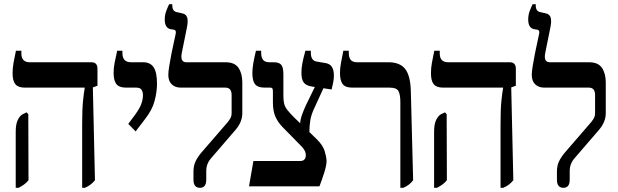

<svg xmlns="http://www.w3.org/2000/svg" viewBox="-20 -889 2947 916"><path d="M372 7V-297Q372 -367 376 -406.5Q380 -446 384 -468V-471H98Q67 -471 53.5 -487Q40 -503 40 -540Q40 -564 44.5 -589Q49 -614 56 -647H82V-634Q82 -592 122 -592H416Q445 -592 445 -561V-480L423 -472L433 -29Q423 -17 412 -8.5Q401 0 385 7ZM55 7V-261Q55 -297 65 -317Q75 -337 88 -344L107 -353L115 -344L116 -29Q106 -17 95 -9Q84 -1 69 7Z M627 -262 592 -298 624 -341Q646 -371 654 -393Q662 -415 662 -435Q662 -450 655.5 -460.5Q649 -471 629 -471H581Q549 -471 535.5 -487.5Q522 -504 522 -541Q522 -565 526.5 -588Q531 -611 539 -647H564V-636Q564 -592 605 -592H663Q697 -592 713 -568Q729 -544 729 -489Q729 -451 717.5 -407.5Q706 -364 672 -321Z M934 7Q903 7 903 -32V-70Q903 -97 912 -117Q921 -137 939 -159L1067 -307Q1077 -320 1081 -328.5Q1085 -337 1085 -349V-436Q1085 -471 1055 -471H842Q816 -471 799.5 -486.5Q783 -502 783 -532Q783 -547 787.5 -574.5Q792 -602 798 -633Q804 -664 810 -689.5Q816 -715 818 -727Q822 -744 811 -747L793 -750Q766 -756 766 -796Q766 -818 773.5 -837.5Q781 -857 787 -869H802V-863Q802 -835 824 -831L851 -825Q868 -821 873 -805.5Q878 -790 872 -759L847 -635Q839 -592 869 -592H1056Q1100 -592 1118 -565Q1136 -538 1136 -496V-349Q1136 -308 1105 -271L987 -134Q964 -108 964 -73V-32Q964 7 934 7Z M1168 0 1189 -121H1413Q1427 -121 1433 -129Q1439 -136 1439 -148Q1439 -158 1435.5 -166.5Q1432 -175 1422 -187L1326 -285Q1305 -307 1293.5 -333.5Q1282 -360 1282 -401V-451Q1282 -463 1279.5 -467Q1277 -471 1269 -471H1242Q1210 -471 1197 -487Q1184 -503 1184 -540Q1184 -562 1188.5 -587.5Q1193 -613 1201 -647H1226V-637Q1226 -615 1235 -603.5Q1244 -592 1265 -592H1286Q1312 -592 1322 -579.5Q1332 -567 1332 -535V-432Q1332 -410 1335.5 -395Q1339 -380 1350 -365.5Q1361 -351 1383 -329L1412 -301Q1413 -320 1422 -344.5Q1431 -369 1440 -388L1482 -474L1464 -477Q1440 -481 1429 -495.5Q1418 -510 1418 -543Q1418 -563 1422.5 -587Q1427 -611 1437 -647H1463V-637Q1463 -599 1492 -595L1528 -589Q1553 -586 1563 -570.5Q1573 -555 1573 -529Q1573 -513 1569.5 -495Q1566 -477 1562 -462L1523 -468L1480 -374Q1465 -343 1460.5 -315.5Q1456 -288 1456 -259L1493 -223Q1521 -195 1529 -168Q1537 -141 1538 -122Q1538 -100 1526.5 -64Q1515 -28 1504 0Z M1890 7V-403Q1890 -436 1881.5 -453.5Q1873 -471 1838 -471H1660Q1628 -471 1615 -487.5Q1602 -504 1602 -541Q1602 -563 1606.5 -587.5Q1611 -612 1618 -647H1644V-637Q1644 -615 1653 -603.5Q1662 -592 1684 -592H1833Q1888 -592 1913 -560Q1938 -528 1940 -455L1951 -29Q1933 -5 1904 7Z M2368 7V-297Q2368 -367 2372 -406.5Q2376 -446 2380 -468V-471H2094Q2063 -471 2049.5 -487Q2036 -503 2036 -540Q2036 -564 2040.5 -589Q2045 -614 2052 -647H2078V-634Q2078 -592 2118 -592H2412Q2441 -592 2441 -561V-480L2419 -472L2429 -29Q2419 -17 2408 -8.5Q2397 0 2381 7ZM2051 7V-261Q2051 -297 2061 -317Q2071 -337 2084 -344L2103 -353L2111 -344L2112 -29Q2102 -17 2091 -9Q2080 -1 2065 7Z M2668 7Q2637 7 2637 -32V-70Q2637 -97 2646 -117Q2655 -137 2673 -159L2801 -307Q2811 -320 2815 -328.5Q2819 -337 2819 -349V-436Q2819 -471 2789 -471H2576Q2550 -471 2533.5 -486.5Q2517 -502 2517 -532Q2517 -547 2521.5 -574.5Q2526 -602 2532 -633Q2538 -664 2544 -689.5Q2550 -715 2552 -727Q2556 -744 2545 -747L2527 -750Q2500 -756 2500 -796Q2500 -818 2507.5 -837.5Q2515 -857 2521 -869H2536V-863Q2536 -835 2558 -831L2585 -825Q2602 -821 2607 -805.5Q2612 -790 2606 -759L2581 -635Q2573 -592 2603 -592H2790Q2834 -592 2852 -565Q2870 -538 2870 -496V-349Q2870 -308 2839 -271L2721 -134Q2698 -108 2698 -73V-32Q2698 7 2668 7Z"/></svg>

Font: Noto Serif Hebrew Condensed SemiBold
Style: Regular
Weight: 600
Width: 3
Designer: Monotype Design Team
Foundry: Monotype Imaging Inc.
Version: Version 2.004; ttfautohint (v1.8.4.7-5d5b)